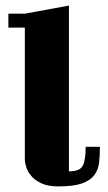

<svg xmlns="http://www.w3.org/2000/svg" viewBox="-20 -664 388 688"><path d="M10 -615H69L227 -644V-50Q266 -50 276.5 -70Q287 -90 287 -138H338Q338 -107 335 -81Q332 -55 317.5 -36Q303 -17 273 -6.5Q243 4 189 4Q152 4 128.5 -7Q105 -18 92 -33.5Q79 -49 74 -65.5Q69 -82 69 -93V-565H10Z"/></svg>

Font: Bigshot One
Style: Regular
Weight: 400
Designer: Gesine Todt
Foundry: Gesine Todt
Version: Version 1.001